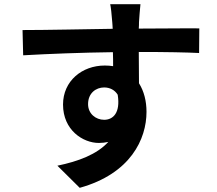

<svg xmlns="http://www.w3.org/2000/svg" viewBox="-20 -826 1040 920"><path d="M653 -806H508C511 -794 515 -760 518 -719C519 -711 519 -701 520 -688C384 -686 202 -682 88 -682L91 -561C214 -568 370 -574 521 -576C522 -554 522 -531 522 -509C509 -511 496 -512 482 -512C373 -512 282 -438 282 -325C282 -203 377 -141 454 -141C470 -141 485 -143 499 -146C444 -86 356 -53 255 -32L362 74C606 6 682 -160 682 -290C682 -342 670 -389 646 -427C646 -471 645 -526 645 -577C781 -577 874 -575 934 -572L935 -690C883 -691 746 -689 645 -689C646 -701 646 -712 646 -720C647 -736 651 -790 653 -806ZM402 -327C402 -380 440 -407 479 -407C506 -407 530 -395 544 -372C558 -284 521 -252 479 -252C439 -252 402 -281 402 -327Z"/></svg>

Font: DAIFUKU Sans JP
Style: Bold
Weight: 700
Designer: Original font ‘Source Han Sans JP’ : Ryoko NISHIZUKA  (kana, bopomofo & ideographs); Paul D. Hunt (Latin, Greek & Cyrill
Foundry: Daifuku
Version: Version 1.001